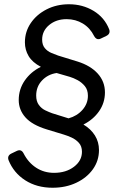

<svg xmlns="http://www.w3.org/2000/svg" viewBox="-20 -777 569 902"><path d="M227 105Q153 105 98.5 70Q44 35 20 -25Q13 -46 34 -56L59 -68Q80 -78 91 -56Q113 -13 150 11Q187 35 234 35Q290 35 327.5 6.5Q365 -22 365 -64Q365 -90 350.5 -106Q336 -122 316 -131Q296 -140 279 -145L200 -169Q131 -190 99.5 -225.5Q68 -261 68 -307Q68 -358 96.5 -399Q125 -440 172 -463Q132 -484 114.5 -513.5Q97 -543 97 -578Q97 -628 124.5 -668.5Q152 -709 199 -733Q246 -757 304 -757Q368 -757 419.5 -726Q471 -695 493 -639Q500 -618 479 -608L454 -596Q434 -586 422 -608Q403 -646 369 -666.5Q335 -687 293 -687Q244 -687 211 -659.5Q178 -632 178 -591Q178 -566 190.5 -551Q203 -536 221 -528.5Q239 -521 253 -516L344 -488Q405 -469 439 -431.5Q473 -394 473 -343Q473 -294 445.5 -254.5Q418 -215 372 -192Q407 -171 426 -140.5Q445 -110 445 -72Q445 -22 416.5 18Q388 58 338.5 81.5Q289 105 227 105ZM225 -245 302 -221Q342 -232 367.5 -261Q393 -290 393 -327Q393 -355 378.5 -372.5Q364 -390 344.5 -400.5Q325 -411 308 -416L246 -434Q205 -428 177.5 -399Q150 -370 150 -328Q150 -301 162.5 -284Q175 -267 193 -258.5Q211 -250 225 -245Z"/></svg>

Font: Pitagon Sans Text
Style: Italic
Weight: 400
Italic angle: -8°
Designer: Travis Tran
Foundry: Pitagon
Version: Version 1.001; ttfautohint (v1.8.4.7-5d5b);gftools[0.9.26]